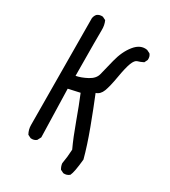

<svg xmlns="http://www.w3.org/2000/svg" viewBox="-200 -840 901 1020"><g transform="rotate(30 250.0 -330.0)"><path d="M356.4 82 336.9 72.3Q327.1 56.6 325.2 39.1Q333 -3.9 335 -49.8Q307.6 -108.4 277.8 -190.9Q248 -273.4 222.7 -334L152.3 -318.4L160.2 -24.4L148.4 -2Q134.8 9.8 113.3 7.8L93.8 -2Q80.1 -26.4 80.1 -53.7Q80.1 -81.1 76.2 -706.1Q78.1 -721.7 87.9 -733.4Q101.6 -745.1 123 -743.2L142.6 -733.4Q154.3 -708 153.3 -676.8Q152.3 -645.5 154.3 -398.4Q185.5 -404.3 221.2 -423.3Q256.8 -442.4 264.2 -472.2Q271.5 -502 287.6 -566.9Q303.7 -631.8 337.9 -673.8Q372.1 -715.8 415 -708L434.6 -698.2Q446.3 -684.6 444.3 -663.1L434.6 -643.6Q415 -633.8 399.9 -629.9Q384.8 -626 373.5 -596.7Q362.3 -567.4 351.6 -504.4Q340.8 -441.4 329.1 -411.1Q317.4 -380.9 292 -373Q323.2 -296.9 358.4 -202.6Q393.6 -108.4 413.1 -34.2Q405.3 46.9 393.6 70.3Q377.9 84 356.4 82Z"/></g></svg>

Font: JasonHandwriting1
Style: Regular
Weight: 400
Version: Version 1.48.20